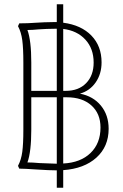

<svg xmlns="http://www.w3.org/2000/svg" viewBox="-20 -785 573 896"><path d="M275 9V91H245V10Q211 10 151 6Q93 2 70 2L64 -11Q79 -39 84 -76.5Q89 -114 89 -180V-493Q89 -559 84 -597Q79 -635 64 -663L70 -676Q110 -676 149 -679Q162 -680 187 -681Q212 -682 232 -682H245V-765H275V-679Q359 -668 406.5 -619Q454 -570 454 -494Q454 -440 426.5 -400.5Q399 -361 353 -348Q415 -336 451 -292Q487 -248 487 -184Q487 -101 430 -49.5Q373 2 275 9ZM161 -648Q131 -645 108 -645Q126 -596 126 -493V-361H245V-651Q220 -651 198 -650Q176 -649 161 -648ZM275 -650V-361H287Q347 -361 382 -397Q417 -433 417 -493Q417 -558 378.5 -600Q340 -642 275 -650ZM164 -24 245 -21V-331H126V-180Q126 -76 108 -27Q131 -27 164 -24ZM449 -190Q449 -255 406.5 -293Q364 -331 292 -331H275V-22Q356 -26 402.5 -71Q449 -116 449 -190Z"/></svg>

Font: Thasadith
Style: Regular
Weight: 400
Designer: Cadson Demak Co.,Ltd.
Foundry: Cadson Demak Co.,Ltd.
Version: Version 1.000; ttfautohint (v1.6)